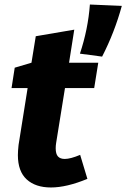

<svg xmlns="http://www.w3.org/2000/svg" viewBox="-20 -814 558 848"><path d="M267 -425 228 -183Q226 -171 226 -159Q226 -134 236 -123Q246 -112 266 -112Q291 -112 334 -130L366 -24Q274 14 205 14Q137 14 98 -21.5Q59 -57 59 -129Q59 -147 62 -174L102 -425H31L45 -515L119 -537L138 -654L308 -683L285 -537H414L396 -425ZM333 -577Q369 -685 377 -794L518 -788Q486 -671 431 -564Z"/></svg>

Font: Bitter Pro ExtraBold
Style: Italic
Weight: 800
Italic angle: -9°
Designer: Sol Matas, and Bitter project Authors
Foundry: Sol Matas
Version: Version 1.010